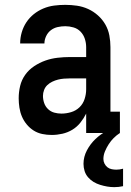

<svg xmlns="http://www.w3.org/2000/svg" viewBox="-20 -548 540 791"><path d="M193 8Q173 8 154 4Q135 0 119 -10Q103 -20 90.5 -35Q78 -50 70.5 -67.5Q63 -85 60 -104.5Q57 -124 57 -143Q57 -169 63 -194Q69 -219 84 -240Q99 -261 121 -275.5Q143 -290 167 -298.5Q191 -307 217 -310Q243 -313 268 -313H335V-354Q335 -371 329.5 -388Q324 -405 312 -417.5Q300 -430 283 -435Q266 -440 249 -440Q233 -440 217.5 -436.5Q202 -433 189.5 -423.5Q177 -414 170 -399Q163 -384 163 -369H63Q63 -392 69.5 -414.5Q76 -437 88.5 -456Q101 -475 119 -489.5Q137 -504 158.5 -513Q180 -522 203 -525Q226 -528 249 -528Q273 -528 297 -524.5Q321 -521 343 -511Q365 -501 383.5 -484.5Q402 -468 414 -447Q426 -426 430.5 -402Q435 -378 435 -354V-88H474V0H335V-80Q325 -60 311 -42.5Q297 -25 278 -13.5Q259 -2 237 3Q215 8 193 8ZM233 -80Q253 -80 273 -86Q293 -92 307.5 -106Q322 -120 328.5 -140Q335 -160 335 -180V-225H268Q256 -225 243.5 -224Q231 -223 219 -220Q207 -217 195.5 -211.5Q184 -206 175 -197.5Q166 -189 161.5 -177Q157 -165 157 -153Q157 -138 162 -123.5Q167 -109 178 -98.5Q189 -88 203.5 -84Q218 -80 233 -80ZM451 223Q436 223 421.5 220.5Q407 218 392.5 213.5Q378 209 365.5 201.5Q353 194 343 182.5Q333 171 328.5 156.5Q324 142 324 127Q324 98 338 71.5Q352 45 373 25Q394 5 420 -9Q446 -23 474 -32V0Q460 9 448.5 20.5Q437 32 428 46Q419 60 412.5 75.5Q406 91 406 107Q406 117 410.5 126Q415 135 422.5 141Q430 147 440 149Q450 151 459 151Q466 151 473 150Q480 149 487 147V219Q478 221 469 222Q460 223 451 223Z"/></svg>

Font: Iosevka Curly Slab Semibold
Style: Regular
Weight: 600
Monospace: yes
Designer: Belleve Invis
Foundry: Belleve Invis
Version: Version 22.1.2; ttfautohint (v1.8.4)